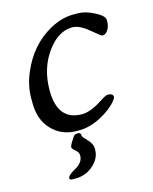

<svg xmlns="http://www.w3.org/2000/svg" viewBox="-102 -520 628 790"><g transform="rotate(-15 212.0 -125.0)"><path d="M111.8 -175.8Q111.8 -46.4 216.3 -46.4Q252.4 -46.4 304.7 -80.6Q329.1 -96.7 337.4 -96.7Q360.8 -96.7 360.8 -81.5Q360.8 -76.7 352.1 -65.9Q326.7 -34.7 279.5 -10Q232.4 14.6 187 14.6H177.2Q113.8 14.6 72 -28.6Q30.3 -71.8 30.3 -143.6V-164.6Q30.3 -216.8 52.7 -270Q96.7 -375 187.5 -424.8Q237.8 -452.1 287.1 -452.1H305.7Q336.9 -452.1 375.5 -432.4Q414.1 -412.6 414.1 -395V-386.7Q414.1 -368.7 404.5 -353Q395 -337.4 380.9 -337.4Q375.5 -337.4 337.2 -369.9Q298.8 -402.3 268.6 -402.3Q208 -402.3 159.9 -335.2Q111.8 -268.1 111.8 -175.8ZM174.8 24.9H180.2Q190.9 24.9 190.9 39.1Q190.9 43.9 210.4 63.5Q230 83 230 106.9L229.5 109.9Q229.5 145 197.3 173.6Q165 202.1 122.1 202.1H108.9Q96.2 202.1 96.2 194.8Q96.2 182.6 130.1 163.8Q164.1 145 164.1 115.7Q164.1 101.1 150.6 90.6Q137.2 80.1 137.2 72.8Q137.2 65.4 157.7 34.7Q164.1 24.9 174.8 24.9Z"/></g></svg>

Font: Averia Serif Libre Light
Style: Italic
Weight: 300
Italic angle: -8.5°
Version: Version 1.002